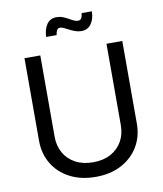

<svg xmlns="http://www.w3.org/2000/svg" viewBox="-99 -1007 933 1098"><g transform="rotate(-10 367.5 -458.0)"><path d="M367.7 11.7Q282.2 11.7 218 -22Q153.8 -55.7 118.7 -114.3Q83.5 -172.9 83.5 -247.6V-727.5H175.3V-254.9Q175.3 -202.1 198.5 -161.1Q221.7 -120.1 264.9 -96.7Q308.1 -73.2 368.2 -73.2Q427.7 -73.2 470.7 -96.9Q513.7 -120.6 536.6 -161.4Q559.6 -202.1 559.6 -254.9V-727.5H651.4V-247.6Q651.4 -172.9 616.2 -114.3Q581.1 -55.7 517.3 -22Q453.6 11.7 367.7 11.7ZM432.1 -823.7Q414.1 -823.7 396.7 -829.8Q379.4 -835.9 364 -844Q348.6 -852.1 335.7 -858.2Q322.8 -864.3 313.5 -864.3Q300.8 -864.3 294.7 -852.1Q288.6 -839.8 287.6 -825.7H226.6Q228 -869.1 247.1 -897.9Q266.1 -926.8 305.2 -926.8Q324.2 -926.8 340.3 -920.4Q356.4 -914.1 370.6 -906Q384.8 -897.9 397.7 -891.6Q410.6 -885.3 422.9 -885.3Q435.1 -885.3 441.4 -894.5Q447.8 -903.8 450.2 -924.8H509.8Q508.3 -878.9 488 -851.3Q467.8 -823.7 432.1 -823.7Z"/></g></svg>

Font: Inter 18pt
Style: Regular
Weight: 400
Designer: Rasmus Andersson
Foundry: rsms
Version: Version 4.001;git-66647c0bb